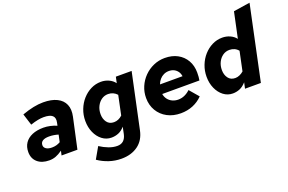

<svg xmlns="http://www.w3.org/2000/svg" viewBox="-115 -1151 2673 1785"><g transform="rotate(-20 1221.0 -259.0)"><path d="M193 4Q120 4 77 -33.5Q34 -71 34 -135Q34 -187 59 -224Q84 -261 131 -281Q178 -301 243 -301Q276 -301 309.5 -293.5Q343 -286 373 -273L379 -302Q389 -348 364 -370Q339 -392 278 -392Q252 -392 220.5 -386Q189 -380 147 -366L111 -480Q172 -502 223.5 -512.5Q275 -523 321 -523Q403 -523 456.5 -496.5Q510 -470 531 -421Q552 -372 537 -303L471 0H314L324 -44Q287 -18 257 -7Q227 4 193 4ZM179 -150Q179 -128 199.5 -114Q220 -100 257 -100Q280 -100 300.5 -105.5Q321 -111 340 -122L355 -192Q336 -198 313 -202Q290 -206 264 -206Q223 -206 201 -192Q179 -178 179 -150Z M830 219Q766 219 707.5 199.5Q649 180 600 146L664 34Q707 62 750 78Q793 94 833 94Q871 94 894 73Q917 52 926 11L940 -57Q910 -23 877.5 -10Q845 3 809 3Q758 3 717.5 -28Q677 -59 654 -111Q631 -163 631 -226Q631 -285 651.5 -338Q672 -391 708 -431.5Q744 -472 791 -495.5Q838 -519 891 -519Q932 -519 968 -502.5Q1004 -486 1026 -456L1039 -516H1195L1079 29Q1060 122 993.5 170.5Q927 219 830 219ZM879 -124Q924 -124 962 -159L1002 -350Q985 -369 963 -379Q941 -389 915 -389Q878 -389 849 -368.5Q820 -348 803 -313.5Q786 -279 786 -236Q786 -189 810 -156.5Q834 -124 879 -124Z M1492 11Q1417 11 1359 -20Q1301 -51 1268 -106.5Q1235 -162 1235 -233Q1235 -292 1257.5 -344.5Q1280 -397 1320 -437.5Q1360 -478 1412.5 -501Q1465 -524 1524 -524Q1596 -524 1649.5 -495Q1703 -466 1733 -414Q1763 -362 1763 -293Q1763 -270 1761.5 -251.5Q1760 -233 1757 -217H1389Q1394 -187 1411 -164.5Q1428 -142 1454.5 -129.5Q1481 -117 1513 -117Q1546 -117 1576 -130.5Q1606 -144 1631 -168L1709 -77Q1667 -34 1612 -11.5Q1557 11 1492 11ZM1400 -308H1623Q1619 -336 1605 -355.5Q1591 -375 1569.5 -386Q1548 -397 1519 -397Q1492 -397 1468.5 -386Q1445 -375 1427.5 -355Q1410 -335 1400 -308Z M2009 3Q1958 3 1917.5 -28Q1877 -59 1854 -111Q1831 -163 1831 -226Q1831 -285 1851.5 -338Q1872 -391 1908 -431.5Q1944 -472 1991 -495.5Q2038 -519 2091 -519Q2132 -519 2167.5 -503Q2203 -487 2225 -458L2279 -712L2442 -737L2286 0H2129L2142 -59Q2111 -24 2078 -10.5Q2045 3 2009 3ZM1986 -236Q1986 -189 2010 -156.5Q2034 -124 2079 -124Q2101 -124 2122.5 -133.5Q2144 -143 2162 -159L2202 -349Q2186 -369 2163.5 -379Q2141 -389 2115 -389Q2078 -389 2049 -368.5Q2020 -348 2003 -313.5Q1986 -279 1986 -236Z"/></g></svg>

Font: Red Hat Mono
Style: Italic
Weight: 300
Italic angle: -12°
Monospace: yes
Designer: Pentagram, MCKL
Foundry: Pentagram, MCKL
Version: Version 1.023